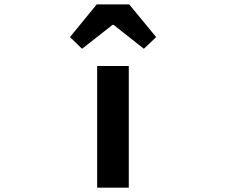

<svg xmlns="http://www.w3.org/2000/svg" viewBox="-20 -863 1040 883"><path d="M426.8 0V-559.6H572.3V0ZM301.8 -692.4 424.8 -842.8H574.2L698.2 -692.4L641.6 -638.7L502 -749H498L357.4 -638.7Z"/></svg>

Font: Gen Shin Gothic Monospace Bold
Style: Bold
Weight: 700
Designer: [Source Han Sans]
Ryoko NISHIZUKA  (kana & ideographs); Paul D. Hunt (Latin, Greek & Cyrillic); Wenlong ZHANG  (bopomofo
Version: Version 1.002.20150607